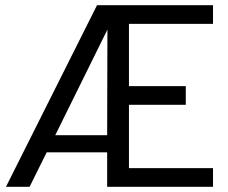

<svg xmlns="http://www.w3.org/2000/svg" viewBox="-20 -720 877 740"><path d="M3 0H94L160 -133H393V0H801V-72H477V-316H696V-388H477V-628H801V-700H354ZM193 -199 394 -606 393 -199Z"/></svg>

Font: Vanilla Cream Book
Style: Regular
Weight: 400
Designer: Jeremy Tribby, Jinavaṁso
Foundry: Tribby Type
Version: Version 1.422;Glyphs 3.1.2 (3151)